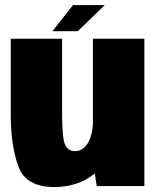

<svg xmlns="http://www.w3.org/2000/svg" viewBox="-20 -752 638 776"><path d="M371 0 363 -51Q296.5 4 199 4Q84 4 53.8 -80.5Q23.5 -165 23.5 -285.5V-595.5H231V-294Q231 -193 243.2 -167Q255.5 -141 283.5 -141Q315 -141 335.5 -174.5Q352.5 -202.5 355.5 -249.5V-595.5H563.5V0ZM192 -626 275 -731.5H403.5L294.5 -626Z"/></svg>

Font: Anybody Black
Style: Regular
Weight: 900
Designer: Tyler Finck
Foundry: Etcetera Type Company
Version: Version 1.010; ttfautohint (v1.8.3) -l 8 -r 50 -G 200 -x 14 